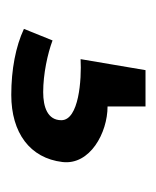

<svg xmlns="http://www.w3.org/2000/svg" viewBox="12 -66 284 349"><g transform="rotate(90 154.5 108.0)"><path d="M33 207C65 222 107 230 153 230C222 230 268 196 275 137C281 87 222 55 174 55V-14H108L88 104C125 102 199 107 199 139C199 164 175 172 148 172C115 172 78 164 54 155Z"/></g></svg>

Font: Charger Sport
Style: Regular
Weight: 400
Designer: Jasper
Foundry: Cannot Into Space Fonts
Version: Version 1.1